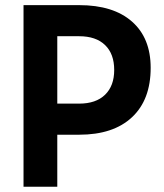

<svg xmlns="http://www.w3.org/2000/svg" viewBox="-20 -713 626 733"><path d="M69.8 0V-693.4H282.2Q412.6 -693.4 483.9 -630.6Q555.2 -567.9 555.2 -454.1Q555.2 -332 483.9 -265.4Q412.6 -198.7 282.2 -198.7H198.7V0ZM282.2 -574.7H198.7V-317.4H282.2Q346.2 -317.4 381.1 -351.3Q416 -385.3 416 -445.8Q416 -507.3 381.1 -541Q346.2 -574.7 282.2 -574.7Z"/></svg>

Font: Caskaydia Cove
Style: Bold
Weight: 700
Monospace: yes
Designer: Aaron Bell
Foundry: Saja Typeworks
Version: Version 4.300; ttfautohint (v1.8.3)